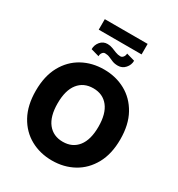

<svg xmlns="http://www.w3.org/2000/svg" viewBox="-239 -1203 1267 1366"><g transform="rotate(30 394.5 -519.5)"><path d="M741.5 -363.6Q741.5 -243.6 695.3 -160.2Q649.1 -76.7 570.5 -33.4Q491.8 9.9 394.2 9.9Q296.2 9.9 217.5 -33.6Q138.8 -77.1 93 -160.5Q47.2 -244 47.2 -363.6Q47.2 -484 93 -567.3Q138.8 -650.6 217.5 -693.9Q296.2 -737.2 394.2 -737.2Q491.8 -737.2 570.5 -693.9Q649.1 -650.6 695.3 -567.3Q741.5 -484 741.5 -363.6ZM561.8 -363.6Q561.8 -470.5 517.4 -526.8Q473 -583.1 394.2 -583.1Q315.7 -583.1 271.1 -526.8Q226.6 -470.5 226.6 -363.6Q226.6 -256.7 271.1 -200.5Q315.7 -144.2 394.2 -144.2Q473 -144.2 517.4 -200.5Q561.8 -256.7 561.8 -363.6ZM570 -1049.4V-963.1H218V-1049.4ZM478 -916.9 546.5 -897.4Q546.5 -862.9 522.7 -835.9Q498.9 -808.9 463.1 -808.9Q436.1 -808.9 417.1 -816.8Q398.1 -824.6 380.7 -832.4Q363.3 -840.2 341.6 -840.2Q328.8 -840.2 319.8 -827.9Q310.7 -815.7 311.1 -798.7L243.6 -817.8Q243.3 -852.3 265.8 -879.4Q288.4 -906.6 324.6 -906.6Q346.6 -906.6 366.5 -898.8Q386.4 -891 405.9 -883.3Q425.4 -875.7 446 -875.7Q458.5 -875.7 468 -887.6Q477.6 -899.5 478 -916.9Z"/></g></svg>

Font: Inter UI Extra Bold
Style: Regular
Weight: 800
Designer: Rasmus Andersson
Foundry: rsms
Version: 3.2;8d6f07862